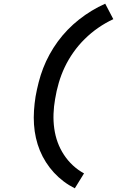

<svg xmlns="http://www.w3.org/2000/svg" viewBox="-20 -861 640 1042"><path d="M386 161Q354 145 325.5 123.5Q297 102 273 76Q249 50 229.5 19.5Q210 -11 196.5 -44Q183 -77 175 -112.5Q167 -148 164.5 -185.5Q162 -223 164.5 -261Q167 -299 173 -337Q180 -376 190 -415Q200 -454 214.5 -491.5Q229 -529 249 -565.5Q269 -602 293.5 -635.5Q318 -669 347 -699Q376 -729 409 -755Q442 -781 477.5 -802.5Q513 -824 551 -841L595 -757Q552 -737 513 -710Q474 -683 440 -649.5Q406 -616 378.5 -577Q351 -538 331.5 -497Q312 -456 299 -411.5Q286 -367 279 -323Q272 -284 270.5 -243.5Q269 -203 274.5 -163.5Q280 -124 293 -88.5Q306 -53 327 -21Q348 11 375.5 36.5Q403 62 436 80Z"/></svg>

Font: Iosevka Slab Semibold Extended
Style: Italic
Weight: 600
Width: 7
Italic angle: -9°
Monospace: yes
Designer: Belleve Invis
Foundry: Belleve Invis
Version: Version 11.1.0; ttfautohint (v1.8.3)